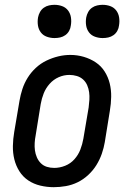

<svg xmlns="http://www.w3.org/2000/svg" viewBox="-20 -769 540 797"><path d="M203 8Q175 8 147.5 1.5Q120 -5 97.5 -20Q75 -35 60.5 -58Q46 -81 39.5 -107.5Q33 -134 33.5 -163Q34 -192 39 -221L61 -351Q65 -375 73 -399.5Q81 -424 95 -446.5Q109 -469 129 -487.5Q149 -506 173 -517.5Q197 -529 222 -535Q247 -541 272 -541Q301 -541 328 -533Q355 -525 377.5 -510Q400 -495 414.5 -472Q429 -449 435.5 -422.5Q442 -396 441.5 -367Q441 -338 436 -309L415 -179Q411 -155 402.5 -130.5Q394 -106 380 -83.5Q366 -61 346 -42.5Q326 -24 302.5 -12.5Q279 -1 253.5 3.5Q228 8 203 8ZM205 -72Q228 -72 250.5 -81Q273 -90 289 -108Q305 -126 313.5 -148Q322 -170 326 -193L348 -323Q350 -338 351 -354.5Q352 -371 350 -386Q348 -401 342 -415Q336 -429 325 -439Q314 -449 299 -453.5Q284 -458 268 -458Q245 -458 223.5 -448.5Q202 -439 186 -421Q170 -403 161.5 -381.5Q153 -360 149 -337L128 -207Q125 -192 124 -176Q123 -160 125 -145Q127 -130 133 -116Q139 -102 149.5 -91.5Q160 -81 174.5 -76.5Q189 -72 205 -72ZM406 -611Q390 -611 374.5 -616.5Q359 -622 349.5 -634.5Q340 -647 337.5 -663.5Q335 -680 338 -697Q340 -708 346 -719Q352 -730 362 -737Q372 -744 383.5 -746.5Q395 -749 406 -749Q423 -749 438 -743.5Q453 -738 462.5 -725.5Q472 -713 474.5 -696.5Q477 -680 474 -663Q473 -652 467 -641Q461 -630 451 -623Q441 -616 429.5 -613.5Q418 -611 406 -611ZM206 -611Q190 -611 174.5 -616.5Q159 -622 149.5 -634.5Q140 -647 137.5 -663.5Q135 -680 138 -697Q140 -708 146 -719Q152 -730 162 -737Q172 -744 183.5 -746.5Q195 -749 206 -749Q223 -749 238 -743.5Q253 -738 262.5 -725.5Q272 -713 274.5 -696.5Q277 -680 274 -663Q273 -652 267 -641Q261 -630 251 -623Q241 -616 229.5 -613.5Q218 -611 206 -611Z"/></svg>

Font: Iosevka Slab Medium
Style: Italic
Weight: 500
Italic angle: -9°
Monospace: yes
Designer: Belleve Invis
Foundry: Belleve Invis
Version: Version 11.1.0; ttfautohint (v1.8.3)